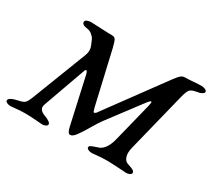

<svg xmlns="http://www.w3.org/2000/svg" viewBox="-126 -816 1137 1029"><g transform="rotate(30 443.0 -301.0)"><path d="M792 -495 701 -129Q693 -96 700 -73.5Q707 -51 724 -45Q727 -44 732.5 -42Q738 -40 741 -39Q744 -38 748.5 -36.5Q753 -35 755.5 -33.5Q758 -32 761 -30.5Q764 -29 765.5 -27.5Q767 -26 769 -24Q771 -22 771.5 -19.5Q772 -17 772 -15Q772 -8 762.5 -3Q753 2 741 2Q740 2 693 -1Q646 -4 618 -4Q590 -4 561 -1Q532 2 529 2Q516 2 506 -3Q496 -8 496 -15Q496 -22 504 -26.5Q512 -31 528 -36Q544 -41 551 -44Q589 -61 606 -129L666 -370Q669 -382 669.5 -389Q670 -396 668 -396.5Q666 -397 663.5 -396Q661 -395 656.5 -390Q652 -385 649.5 -382Q647 -379 644 -375L494 -176Q479 -156 454.5 -114Q430 -72 412 -48Q394 -24 379 -24Q364 -24 356 -62L292 -349Q285 -377 276 -364Q274 -362 273 -358L179 -95Q167 -61 212 -45Q252 -30 252 -15Q252 -8 242.5 -3Q233 2 221 2Q220 2 182 -1Q144 -4 115 -4Q88 -4 59 -1Q30 2 26 2Q13 2 3 -3Q-7 -8 -7 -15Q-7 -34 52 -46Q73 -50 83.5 -58.5Q94 -67 106 -98L238 -439Q249 -468 237 -497Q228 -518 223.5 -528Q219 -538 205 -550Q191 -562 171 -564Q140 -568 140 -586Q140 -594 151 -599Q162 -604 175 -604Q193 -604 236.5 -601.5Q280 -599 307 -599Q323 -599 329.5 -588.5Q336 -578 345 -541L419 -220Q423 -204 426 -196.5Q429 -189 435 -192.5Q441 -196 442.5 -198Q444 -200 454 -214L702 -552Q724 -582 735 -590.5Q746 -599 760 -599Q781 -599 811.5 -601.5Q842 -604 858 -604Q871 -604 882 -599Q893 -594 893 -586Q893 -579 882 -572.5Q871 -566 855 -564Q823 -559 812.5 -547.5Q802 -536 792 -495Z"/></g></svg>

Font: EB Garamond 08
Style: Italic
Weight: 400
Italic angle: -14°
Version: Version 0.016